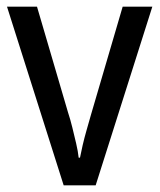

<svg xmlns="http://www.w3.org/2000/svg" viewBox="-20 -556 479 576"><path d="M171 0 1 -536H91L184 -219Q191 -198 197 -173.5Q203 -149 208.5 -125.5Q214 -102 216 -83H220Q223 -99 228 -120.5Q233 -142 240 -166.5Q247 -191 253 -212L348 -536H437L267 0Z"/></svg>

Font: Noto Sans Display SemiCondensed
Style: Regular
Weight: 400
Width: 4
Version: Version 2.003